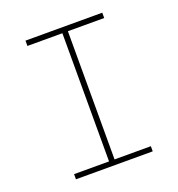

<svg xmlns="http://www.w3.org/2000/svg" viewBox="-129 -818 858 925"><g transform="rotate(-20 300.0 -355.5)"><path d="M103.5 -710.9H497.1V-683.6H311V-26.4H497.1V0H103.5V-26.4H282.7V-683.6H103.5Z"/></g></svg>

Font: Roboto Mono Thin
Style: Regular
Weight: 250
Designer: Google
Version: Version 2.000985; 2015; ttfautohint (v1.3)